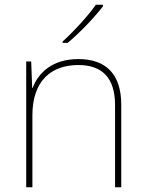

<svg xmlns="http://www.w3.org/2000/svg" viewBox="-20 -786 613 806"><path d="M412 -759V-766H382C353 -723 288 -652 243 -612V-606H264C317 -650 377 -714 412 -759ZM309 -538C197 -538 140 -478 117 -417H115L111 -528H90V0H116V-302C116 -446 194 -513 309 -513C406 -513 463 -462 463 -345V0H489V-346C489 -477 423 -538 309 -538Z"/></svg>

Font: Noto Sans Gurmukhi Thin
Style: Regular
Weight: 100
Designer: Jelle Bosma - Monotype Design Team
Foundry: Monotype Imaging Inc.
Version: Version 2.004